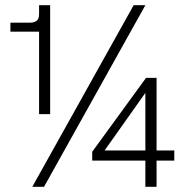

<svg xmlns="http://www.w3.org/2000/svg" viewBox="-20 -717 715 737"><path d="M130 -595.5H20V-630H94.5Q112 -630 121 -637.5Q130 -645 130 -662.5V-697H172.5V-279H130ZM493 -697H538L149 0H104ZM538 -100.5H334V-134.5L540.5 -418H581V-139.5H649V-100.5H581V0H538ZM538 -139.5V-360.5L381.5 -139.5Z"/></svg>

Font: HK Grotesk Light
Style: Regular
Weight: 300
Designer: Alfredo Marco Pradil
Foundry: Hanken Design Co.
Version: Version 3.001